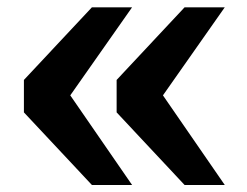

<svg xmlns="http://www.w3.org/2000/svg" viewBox="-20 -370 691 538"><path d="M350.1 148.3 176.9 -102.8 350.1 -349.5H237.5L47 -146V-55.1L237.5 148.3ZM609.8 148.3 436.6 -102.8 609.8 -349.5H497.2L306.8 -146V-55.1L497.2 148.3Z"/></svg>

Font: PleaseOptimize
Style: Demi-Bold
Weight: 600
Version: Version 001.000